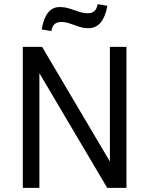

<svg xmlns="http://www.w3.org/2000/svg" viewBox="-20 -906 720 926"><path d="M90 0V-680H183L510 -127V-680H590V0H497L170 -553V0ZM228 -756 181 -764Q199 -872 268 -872Q293 -872 316 -864.5Q339 -857 361 -849.5Q383 -842 404 -842Q444 -842 451 -886L498 -878Q478 -770 407 -770Q383 -770 360.5 -777.5Q338 -785 317 -792.5Q296 -800 275 -800Q234 -800 228 -756Z"/></svg>

Font: Imprima
Style: Regular
Weight: 400
Designer: Eduardo Tunni
Foundry: Eduardo Tunni
Version: Version 1.002; ttfautohint (v1.8.4.7-5d5b);gftools[0.9.23]